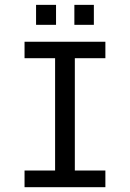

<svg xmlns="http://www.w3.org/2000/svg" viewBox="-20 -778 540 798"><path d="M82 -604.5H418V-536.1H291V-69.3H418V0H82V-69.3H209V-536.1H82ZM129.9 -757.8H212.9V-674.8H129.9ZM289.1 -757.8H370.1V-674.8H289.1Z"/></svg>

Font: BabelStone Shapes
Style: Regular
Weight: 400
Designer: Andrew West
Foundry: BabelStone
Version: Version 15.0.0 September 13, 2022